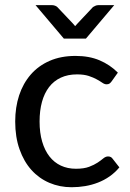

<svg xmlns="http://www.w3.org/2000/svg" viewBox="-20 -738 518 764"><path d="M40.5 0ZM424 -414Q420 -408.5 415.8 -405.5Q411.5 -402.5 404 -402.5Q396 -402.5 387 -408.8Q378 -415 365 -422.2Q352 -429.5 333 -435.8Q314 -442 286.5 -442Q250 -442 222 -429Q194 -416 175.2 -391.5Q156.5 -367 147 -332.5Q137.5 -298 137.5 -254.5Q137.5 -209.5 147.8 -174.5Q158 -139.5 176.8 -115.5Q195.5 -91.5 222.2 -79Q249 -66.5 282 -66.5Q314 -66.5 334.5 -74.2Q355 -82 368.5 -91Q382 -100 391.2 -107.8Q400.5 -115.5 410 -115.5Q422 -115.5 428 -106.5L455 -72Q437.5 -51 416 -36Q394.5 -21 370 -11.5Q345.5 -2 319 2.5Q292.5 7 265 7Q217.5 7 176.5 -10.5Q135.5 -28 105.2 -61.5Q75 -95 57.8 -143.8Q40.5 -192.5 40.5 -254.5Q40.5 -311 56.2 -358.8Q72 -406.5 102.5 -441.5Q133 -476.5 177.8 -496Q222.5 -515.5 280.5 -515.5Q335 -515.5 376.2 -498Q417.5 -480.5 449 -449ZM121.5 -717.5H187.5Q193.5 -717.5 199.2 -715.2Q205 -713 208 -710L270.5 -644L279 -634L288 -644L350 -710Q354 -712.5 359.5 -715Q365 -717.5 371 -717.5H434.5L322 -584.5H234Z"/></svg>

Font: Lato Medium
Style: Regular
Weight: 500
Designer: Lukasz Dziedzic
Foundry: tyPoland Lukasz Dziedzic
Version: Version 2.006; 2014-01-15